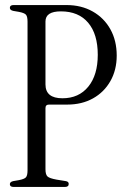

<svg xmlns="http://www.w3.org/2000/svg" viewBox="-20 -740 506 760"><path d="M34 0Q19 0 19 -11Q19 -20 32 -23L55 -27Q76 -31 82.5 -38Q89 -45 89 -66V-654Q89 -675 82.5 -682Q76 -689 55 -693L32 -697Q19 -700 19 -709Q19 -720 34 -720H243Q302 -720 347 -694.5Q392 -669 417 -624Q442 -579 442 -520Q442 -463 417 -419Q392 -375 348 -350.5Q304 -326 246 -326H174Q160 -326 160 -312V-70Q160 -49 168 -41.5Q176 -34 204 -29L241 -23Q252 -21 252 -12Q252 0 237 0ZM160 -406Q160 -351 227 -351Q292 -351 329.5 -397Q367 -443 367 -523Q367 -605 329 -650Q291 -695 221 -695Q160 -695 160 -655Z"/></svg>

Font: Instrument Serif
Style: Regular
Weight: 400
Designer: Rodrigo Fuenzalida
Foundry: fragTYPE
Version: Version 1.000; ttfautohint (v1.8.4.7-5d5b);gftools[0.9.27]